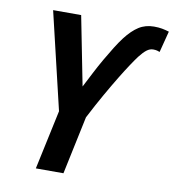

<svg xmlns="http://www.w3.org/2000/svg" viewBox="-81 -792 784 863"><g transform="rotate(10 311.0 -360.0)"><path d="M140 0 198 -271 93 -714H221L283 -399Q300 -432 317.5 -466Q335 -500 354 -533Q373 -566 390.5 -594Q408 -622 424 -643Q454 -682 484 -701Q514 -720 553 -720Q574 -720 590 -717Q606 -714 622 -709L597 -612Q593 -614 585 -616Q577 -618 567 -618Q552 -618 538 -607.5Q524 -597 506 -574Q494 -558 476 -531Q458 -504 434.5 -465.5Q411 -427 382.5 -377Q354 -327 322 -265L266 0Z"/></g></svg>

Font: Noto Sans Display SemiBold
Style: Italic
Weight: 600
Italic angle: -12°
Designer: Monotype Design Team
Foundry: Monotype Imaging Inc.
Version: Version 2.003